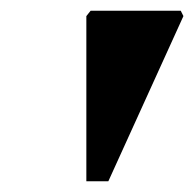

<svg xmlns="http://www.w3.org/2000/svg" viewBox="-20 -752 362 358"><path d="M141 -414V-722L149 -732H317L322 -722L182 -414Z"/></svg>

Font: Platypi Light ExtraBold
Style: Italic
Weight: 800
Italic angle: -13°
Version: Version 1.200